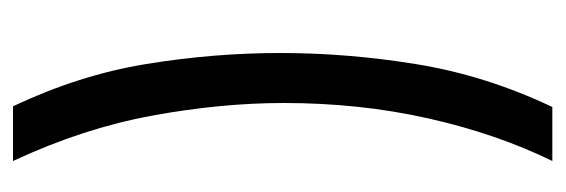

<svg xmlns="http://www.w3.org/2000/svg" viewBox="-300 -452 849 288"><g transform="rotate(-90 124.0 -307.5)"><path d="M27 -712H109Q156 -613 172.5 -512Q189 -411 189 -311Q189 -209 172 -105.5Q155 -2 108 97H27Q68 13 91 -89.5Q114 -192 114 -306Q114 -400 95 -503.5Q76 -607 27 -712Z"/></g></svg>

Font: Bricolage Grotesque 10pt Condensed Light
Style: Regular
Weight: 300
Width: 3
Designer: Mathieu Triay
Foundry: Atelier Triay
Version: Version 1.000; ttfautohint (v1.8.4.7-5d5b);gftools[0.9.32]